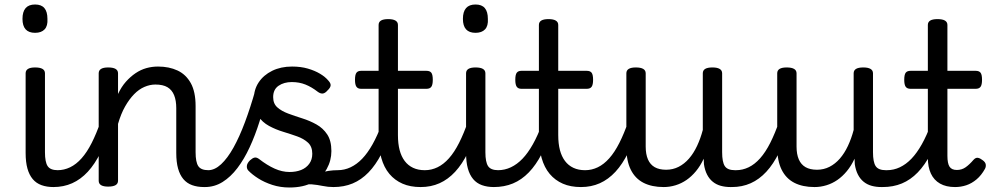

<svg xmlns="http://www.w3.org/2000/svg" viewBox="-20 -815 4417 854"><path d="M218 17Q188 17 164.5 8.5Q141 0 125.5 -18.5Q110 -37 102 -65.5Q94 -94 94 -135V-489Q94 -502 104.5 -508.5Q115 -515 136 -515Q158 -515 169 -508.5Q180 -502 180 -489V-138Q180 -94 192 -76Q204 -58 237 -58Q251 -58 258 -46.5Q265 -35 263.5 -20.5Q262 -6 251 5.5Q240 17 218 17ZM136 -669Q108 -669 94 -684.5Q80 -700 80 -731Q80 -763 94 -779Q108 -795 136 -795Q164 -795 177.5 -779Q191 -763 191 -731Q193 -700 178.5 -684.5Q164 -669 136 -669Z M217 17Q203 17 196.5 5.5Q190 -6 191.5 -20.5Q193 -35 204 -46.5Q215 -58 236 -58Q265 -58 292 -71Q319 -84 343 -111Q367 -138 388 -179.5Q409 -221 428 -276Q433 -291 445 -290.5Q457 -290 466.5 -280.5Q476 -271 473 -259Q453 -189 427.5 -137Q402 -85 370.5 -51Q339 -17 301 0Q263 17 217 17Z M888 17Q858 17 834.5 8.5Q811 0 795.5 -18.5Q780 -37 772 -65.5Q764 -94 764 -135V-334Q764 -368 754.5 -391.5Q745 -415 725 -427Q705 -439 671 -439Q647 -439 622.5 -428.5Q598 -418 576.5 -396Q555 -374 536.5 -341.5Q518 -309 505 -264V-11Q505 2 494 8.5Q483 15 461 15Q440 15 429.5 8.5Q419 2 419 -11V-489Q419 -502 429.5 -508.5Q440 -515 461 -515Q483 -515 494 -508.5Q505 -502 505 -489V-397Q520 -429 540 -451.5Q560 -474 583 -489.5Q606 -505 631 -512Q656 -519 683 -519Q732 -519 769.5 -501.5Q807 -484 828.5 -445.5Q850 -407 850 -343V-138Q850 -94 862 -76Q874 -58 907 -58Q921 -58 928 -46.5Q935 -35 933.5 -20.5Q932 -6 921 5.5Q910 17 888 17Z M891 17Q877 17 872.5 5.5Q868 -6 871 -20.5Q874 -35 883 -46.5Q892 -58 906 -58Q935 -58 963.5 -84.5Q992 -111 1018.5 -158.5Q1045 -206 1069.5 -271.5Q1094 -337 1116 -415Q1121 -432 1135 -433Q1149 -434 1160.5 -425.5Q1172 -417 1169 -402Q1154 -337 1134.5 -275Q1115 -213 1090.5 -160Q1066 -107 1036 -67.5Q1006 -28 970 -5.5Q934 17 891 17Z M1339 -20Q1372 -35 1396.5 -43.5Q1421 -52 1441.5 -55Q1462 -58 1481 -58Q1490 -58 1492 -46.5Q1494 -35 1490.5 -20.5Q1487 -6 1479.5 5.5Q1472 17 1463 17Q1439 17 1415 12Q1391 7 1367 5Q1343 3 1317 13ZM1267 19Q1227 19 1191.5 7.5Q1156 -4 1128.5 -21.5Q1101 -39 1084 -57Q1077 -65 1078 -77Q1079 -89 1092 -102Q1103 -112 1112 -114Q1121 -116 1132 -108Q1168 -80 1201.5 -65Q1235 -50 1268 -50Q1297 -50 1319.5 -59Q1342 -68 1355.5 -86.5Q1369 -105 1369 -131Q1369 -163 1350 -180.5Q1331 -198 1301.5 -208.5Q1272 -219 1239 -229Q1206 -239 1176.5 -255Q1147 -271 1128 -299Q1109 -327 1109 -374Q1109 -416 1130.5 -448.5Q1152 -481 1190.5 -500Q1229 -519 1279 -519Q1318 -519 1349 -510Q1380 -501 1403.5 -487Q1427 -473 1441 -456Q1452 -444 1450.5 -434Q1449 -424 1437 -413Q1426 -400 1415.5 -399Q1405 -398 1393 -407Q1366 -428 1338.5 -439Q1311 -450 1278 -450Q1243 -450 1219 -433.5Q1195 -417 1195 -383Q1195 -354 1213.5 -337.5Q1232 -321 1261.5 -310Q1291 -299 1324.5 -288.5Q1358 -278 1387.5 -261.5Q1417 -245 1435.5 -217Q1454 -189 1454 -143Q1454 -101 1433.5 -64Q1413 -27 1371.5 -4Q1330 19 1267 19Z M1463 17Q1449 17 1442.5 5.5Q1436 -6 1437.5 -20.5Q1439 -35 1450 -46.5Q1461 -58 1482 -58Q1512 -58 1539.5 -71Q1567 -84 1591 -109Q1615 -134 1637 -173Q1659 -212 1678 -264Q1683 -279 1695.5 -278Q1708 -277 1717 -268Q1726 -259 1723 -248Q1702 -180 1676.5 -130.5Q1651 -81 1619 -48Q1587 -15 1548.5 1Q1510 17 1463 17Z M1851 17Q1805 17 1770.5 2Q1736 -13 1712 -41.5Q1688 -70 1676 -112.5Q1664 -155 1664 -211V-420H1586Q1572 -420 1565.5 -429Q1559 -438 1559 -460Q1559 -483 1565.5 -491.5Q1572 -500 1586 -500H1664V-704Q1664 -717 1674.5 -723.5Q1685 -730 1707 -730Q1728 -730 1739 -723.5Q1750 -717 1750 -704V-500H1877Q1892 -500 1898.5 -491.5Q1905 -483 1905 -460Q1905 -438 1898.5 -429Q1892 -420 1877 -420H1750V-214Q1750 -176 1757.5 -147.5Q1765 -119 1780 -99Q1795 -79 1817.5 -68.5Q1840 -58 1869 -58Q1883 -58 1890 -46.5Q1897 -35 1895.5 -20.5Q1894 -6 1883 5.5Q1872 17 1851 17Z M1851 17Q1837 17 1830.5 5.5Q1824 -6 1825.5 -20.5Q1827 -35 1838 -46.5Q1849 -58 1870 -58Q1899 -58 1926 -71Q1953 -84 1977 -111Q2001 -138 2022 -179.5Q2043 -221 2062 -276Q2067 -291 2079 -290.5Q2091 -290 2100.5 -280.5Q2110 -271 2107 -259Q2087 -189 2061.5 -137Q2036 -85 2004.5 -51Q1973 -17 1935 0Q1897 17 1851 17Z M2177 17Q2147 17 2123.5 8.5Q2100 0 2084.5 -18.5Q2069 -37 2061 -65.5Q2053 -94 2053 -135V-489Q2053 -502 2063.5 -508.5Q2074 -515 2095 -515Q2117 -515 2128 -508.5Q2139 -502 2139 -489V-138Q2139 -94 2151 -76Q2163 -58 2196 -58Q2210 -58 2217 -46.5Q2224 -35 2222.5 -20.5Q2221 -6 2210 5.5Q2199 17 2177 17ZM2095 -669Q2067 -669 2053 -684.5Q2039 -700 2039 -731Q2039 -763 2053 -779Q2067 -795 2095 -795Q2123 -795 2136.5 -779Q2150 -763 2150 -731Q2152 -700 2137.5 -684.5Q2123 -669 2095 -669Z M2176 17Q2162 17 2155.5 5.5Q2149 -6 2150.5 -20.5Q2152 -35 2163 -46.5Q2174 -58 2195 -58Q2225 -58 2252.5 -71Q2280 -84 2304 -109Q2328 -134 2350 -173Q2372 -212 2391 -264Q2396 -279 2408.5 -278Q2421 -277 2430 -268Q2439 -259 2436 -248Q2415 -180 2389.5 -130.5Q2364 -81 2332 -48Q2300 -15 2261.5 1Q2223 17 2176 17Z M2564 17Q2518 17 2483.5 2Q2449 -13 2425 -41.5Q2401 -70 2389 -112.5Q2377 -155 2377 -211V-420H2299Q2285 -420 2278.5 -429Q2272 -438 2272 -460Q2272 -483 2278.5 -491.5Q2285 -500 2299 -500H2377V-704Q2377 -717 2387.5 -723.5Q2398 -730 2420 -730Q2441 -730 2452 -723.5Q2463 -717 2463 -704V-500H2590Q2605 -500 2611.5 -491.5Q2618 -483 2618 -460Q2618 -438 2611.5 -429Q2605 -420 2590 -420H2463V-214Q2463 -176 2470.5 -147.5Q2478 -119 2493 -99Q2508 -79 2530.5 -68.5Q2553 -58 2582 -58Q2596 -58 2603 -46.5Q2610 -35 2608.5 -20.5Q2607 -6 2596 5.5Q2585 17 2564 17Z M2564 17Q2550 17 2543.5 5.5Q2537 -6 2538.5 -20.5Q2540 -35 2551 -46.5Q2562 -58 2583 -58Q2612 -58 2639 -71Q2666 -84 2690 -111Q2714 -138 2735 -179.5Q2756 -221 2775 -276Q2780 -291 2792 -290.5Q2804 -290 2813.5 -280.5Q2823 -271 2820 -259Q2800 -189 2774.5 -137Q2749 -85 2717.5 -51Q2686 -17 2648 0Q2610 17 2564 17Z M2932 17Q2879 17 2842 -2Q2805 -21 2785.5 -60.5Q2766 -100 2766 -161V-489Q2766 -502 2776.5 -508.5Q2787 -515 2808 -515Q2830 -515 2841 -508.5Q2852 -502 2852 -489V-163Q2852 -129 2862 -106Q2872 -83 2892 -71.5Q2912 -60 2943 -60Q2973 -60 2998.5 -73Q3024 -86 3044.5 -109.5Q3065 -133 3080.5 -166Q3096 -199 3106 -237V-489Q3106 -502 3116.5 -508.5Q3127 -515 3149 -515Q3170 -515 3181 -508.5Q3192 -502 3192 -489V-138Q3192 -94 3204 -76Q3216 -58 3249 -58Q3263 -58 3270 -46.5Q3277 -35 3275.5 -20.5Q3274 -6 3263 5.5Q3252 17 3230 17Q3206 17 3186 11.5Q3166 6 3150.5 -6.5Q3135 -19 3125 -38.5Q3115 -58 3111 -85L3110 -109Q3095 -77 3075.5 -53.5Q3056 -30 3033.5 -14.5Q3011 1 2985 9Q2959 17 2932 17Z M3235 17Q3221 17 3214.5 5.5Q3208 -6 3209.5 -20.5Q3211 -35 3222 -46.5Q3233 -58 3254 -58Q3283 -58 3310 -71Q3337 -84 3361 -111Q3385 -138 3406 -179.5Q3427 -221 3446 -276Q3451 -291 3463 -290.5Q3475 -290 3484.5 -280.5Q3494 -271 3491 -259Q3471 -189 3445.5 -137Q3420 -85 3388.5 -51Q3357 -17 3319 0Q3281 17 3235 17Z M3603 17Q3550 17 3513 -2Q3476 -21 3456.5 -60.5Q3437 -100 3437 -161V-489Q3437 -502 3447.5 -508.5Q3458 -515 3479 -515Q3501 -515 3512 -508.5Q3523 -502 3523 -489V-163Q3523 -129 3533 -106Q3543 -83 3563 -71.5Q3583 -60 3614 -60Q3644 -60 3669.5 -73Q3695 -86 3715.5 -109.5Q3736 -133 3751.5 -166Q3767 -199 3777 -237V-489Q3777 -502 3787.5 -508.5Q3798 -515 3820 -515Q3841 -515 3852 -508.5Q3863 -502 3863 -489V-138Q3863 -94 3875 -76Q3887 -58 3920 -58Q3934 -58 3941 -46.5Q3948 -35 3946.5 -20.5Q3945 -6 3934 5.5Q3923 17 3901 17Q3877 17 3857 11.5Q3837 6 3821.5 -6.5Q3806 -19 3796 -38.5Q3786 -58 3782 -85L3781 -109Q3766 -77 3746.5 -53.5Q3727 -30 3704.5 -14.5Q3682 1 3656 9Q3630 17 3603 17Z M3906 17Q3892 17 3885.5 5.5Q3879 -6 3880.5 -20.5Q3882 -35 3893 -46.5Q3904 -58 3925 -58Q3955 -58 3982.5 -71Q4010 -84 4034 -109Q4058 -134 4080 -173Q4102 -212 4121 -264Q4126 -279 4138.5 -278Q4151 -277 4160 -268Q4169 -259 4166 -248Q4145 -180 4119.5 -130.5Q4094 -81 4062 -48Q4030 -15 3991.5 1Q3953 17 3906 17Z M4228 17Q4188 17 4161 1.5Q4134 -14 4120.5 -43Q4107 -72 4107 -113V-420H4030Q4015 -420 4008.5 -429Q4002 -438 4002 -460Q4002 -483 4008.5 -491.5Q4015 -500 4030 -500H4107V-704Q4107 -717 4117.5 -723.5Q4128 -730 4150 -730Q4172 -730 4183 -723.5Q4194 -717 4194 -704V-500H4320Q4335 -500 4341.5 -491.5Q4348 -483 4348 -460Q4348 -438 4341.5 -429Q4335 -420 4320 -420H4194V-122Q4194 -88 4203.5 -73.5Q4213 -59 4236 -59Q4258 -59 4275 -71Q4292 -83 4310 -104Q4320 -115 4330 -113Q4340 -111 4350 -103Q4363 -94 4364.5 -83.5Q4366 -73 4361 -64Q4345 -35 4323.5 -17Q4302 1 4278 9Q4254 17 4228 17Z"/></svg>

Font: Playwrite IT Moderna
Style: Regular
Weight: 400
Designer: Veronika Burian, José Scaglione
Foundry: TypeTogether
Version: Version 1.002